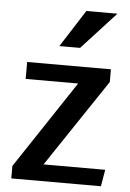

<svg xmlns="http://www.w3.org/2000/svg" viewBox="-53 -774 551 813"><g transform="rotate(5 222.5 -367.0)"><path d="M50 -497H406V-443L157 -71H419L407 0H26V-53L273 -425H50ZM281 -734H413L268 -576H180Z"/></g></svg>

Font: Rosario Light SemiBold
Style: Regular
Weight: 600
Version: Version 1.101; ttfautohint (v1.8.1.43-b0c9)